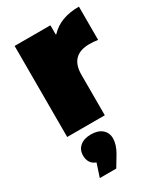

<svg xmlns="http://www.w3.org/2000/svg" viewBox="-204 -643 863 999"><g transform="rotate(-30 228.0 -143.5)"><path d="M269 -492Q329 -557 442 -557V-357Q428 -359 415.5 -360Q403 -361 392 -361Q276 -361 276 -243V0H50V-547H265V-492ZM253 125Q253 162 228 205L189 270H90L116 191Q73 175 73 125Q73 91 97 70.5Q121 50 163 50Q205 50 229 70.5Q253 91 253 125Z"/></g></svg>

Font: CMG Sans Black
Style: Regular
Weight: 900
Designer: Julieta Ulanovsky
Foundry: Julieta Ulanovsky
Version: Version 7.200